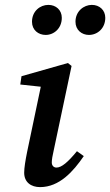

<svg xmlns="http://www.w3.org/2000/svg" viewBox="-20 -752 451 786"><path d="M167 -609C201 -609 233 -636 233 -679C233 -711 209 -732 178 -732C144 -732 111 -706 111 -663C111 -629 137 -609 167 -609ZM344 -609C379 -609 411 -636 411 -679C411 -711 387 -732 356 -732C323 -732 289 -706 289 -663C289 -629 315 -609 344 -609ZM79 -45C79 -6 107 14 144 14C223 14 280 -50 323 -113L295 -133C258 -88 232 -66 211 -66C201 -66 192 -73 192 -87C192 -98 195 -116 200 -137L273 -482L258 -494L68 -440L63 -406L147 -397L91 -130C84 -95 79 -65 79 -45Z"/></svg>

Font: Source Serif Pro Semibold
Style: Italic
Weight: 600
Italic angle: -12°
Designer: Frank Grießhammer
Foundry: Adobe Systems Incorporated
Version: Version 3.001;hotconv 1.0.111;makeotfexe 2.5.65597